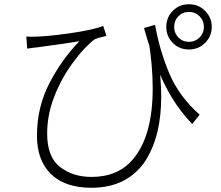

<svg xmlns="http://www.w3.org/2000/svg" viewBox="-20 -826 1040 904"><path d="M920 -286 885 -242Q828 -302 789 -367Q750 -431 718.5 -511Q687 -591 658 -694L710 -709Q732 -587 777.5 -479.5Q823 -372 920 -286ZM128 -653Q194 -653 306.5 -669Q419 -685 466 -704L481 -657Q440 -648 426 -641Q406 -627 378 -597.5Q350 -568 321 -528Q268 -455 235 -370Q202 -285 202 -197Q202 -87 262.5 -40Q323 7 411 7Q535 7 605 -75Q699 -184 699 -411Q699 -523 677 -651L724 -549Q739 -459 739 -371Q739 -281 722 -209Q704 -132 666 -71Q626 -9 562 24.5Q498 58 410 58Q286 58 220 -6.5Q154 -71 154 -187Q154 -321 212.5 -434Q271 -547 354 -632Q284 -620 183 -607L163 -604L136 -601L108 -597L104 -654ZM870 -629Q899 -629 919.5 -649.5Q940 -670 940 -699Q940 -729 919.5 -749.5Q899 -770 870 -770Q840 -770 820 -749.5Q800 -729 800 -699Q800 -670 820 -649.5Q840 -629 870 -629ZM870 -806Q915 -806 946 -774.5Q977 -743 977 -699Q977 -656 946 -624.5Q915 -593 870 -593Q824 -593 793.5 -624Q763 -655 763 -699Q763 -744 793.5 -775Q824 -806 870 -806Z"/></svg>

Font: Merged Yaku Han JP Light
Style: Regular
Weight: 300
Designer: Ryoko NISHIZUKA 西塚涼子 (kana, bopomofo & ideographs); Paul D. Hunt (Latin, Greek & Cyrillic); Sandoll Communications 산돌커뮤니
Foundry: Adobe
Version: Version 2.004